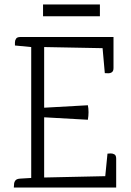

<svg xmlns="http://www.w3.org/2000/svg" viewBox="-20 -841 587 861"><path d="M178 -630V-358L374 -369Q377 -355 377 -338Q377 -321 374 -304L178 -315V-45L452 -51L462 -152Q467 -153 476.5 -153Q486 -153 493.5 -148.5Q501 -144 501 -129V0H42Q43 -5 43 -14Q43 -23 48.5 -31Q54 -39 70 -40L120 -43V-630L47 -637Q47 -642 47 -651Q47 -660 52 -667.5Q57 -675 71 -675H489V-536Q489 -522 481.5 -517Q474 -512 464.5 -512.5Q455 -513 450 -513L440 -625ZM173 -821H428V-768H173Z"/></svg>

Font: Karma Variable Light
Style: Regular
Weight: 300
Designer: Joana Correia
Foundry: Indian Type Foundry
Version: Version 3.000